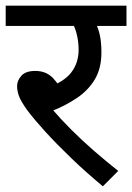

<svg xmlns="http://www.w3.org/2000/svg" viewBox="-20 -642 464 674"><path d="M284 -551 312 -566Q323 -550 329.5 -523Q336 -496 336 -458Q336 -402 313 -363.5Q290 -325 250 -298Q210 -271 159 -251L163 -259Q193 -224 230.5 -186.5Q268 -149 310 -112.5Q352 -76 395 -42L341 12Q282 -37 230 -87Q178 -137 138 -181Q98 -225 75 -256Q53 -287 46.5 -305Q40 -323 40 -340Q40 -359 55 -376Q70 -393 104 -393Q142 -393 166 -368Q190 -343 209 -300L147 -335Q204 -354 230 -387.5Q256 -421 256 -468Q256 -497 248.5 -525.5Q241 -554 230 -565L275 -551H0V-622H424V-551Z"/></svg>

Font: Noto Sans Ambassadori
Style: Regular
Weight: 400
Designer: Monotype Design Team
Foundry: Monotype Imaging Inc.
Version: Version 2.013